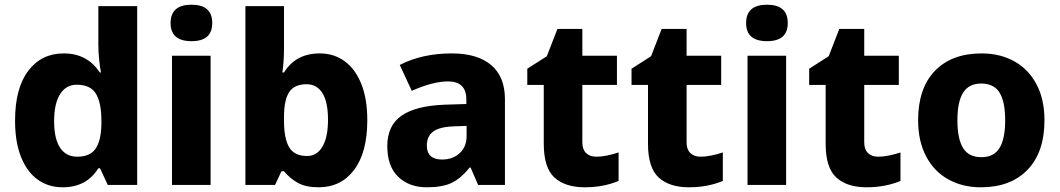

<svg xmlns="http://www.w3.org/2000/svg" viewBox="-20 -786 4503 816"><path d="M44 -273Q44 -411 100 -485Q156 -559 251 -559Q351 -559 404 -478H409Q405 -499 401.5 -531.5Q398 -564 398 -595V-760H563V0H438L405 -71H398Q348 10 246 10Q186 10 140.5 -22.5Q95 -55 69.5 -118.5Q44 -182 44 -273ZM411 -256V-272Q411 -350 387.5 -388Q364 -426 306 -426Q261 -426 235.5 -386Q210 -346 210 -271Q210 -196 235.5 -158Q261 -120 308 -120Q362 -120 385.5 -153Q409 -186 411 -256Z M882 -688Q882 -611 794 -611Q705 -611 705 -688Q705 -766 794 -766Q882 -766 882 -688ZM875 0H711V-549H875Z M1187 -585Q1187 -522 1180 -478H1187Q1237 -559 1339 -559Q1399 -559 1444.5 -526Q1490 -493 1515.5 -429.5Q1541 -366 1541 -275Q1541 -138 1485 -64Q1429 10 1334 10Q1280 10 1246.5 -8.5Q1213 -27 1187 -58H1176L1149 0H1023V-760H1187ZM1187 -294V-274Q1187 -197 1209 -160Q1231 -123 1285 -123Q1327 -123 1350.5 -163Q1374 -203 1374 -277Q1374 -352 1350.5 -390Q1327 -428 1283 -428Q1232 -428 1210 -396Q1188 -364 1187 -294Z M2126 -364V0H2012L1980 -74H1976Q1939 -28 1900 -9Q1861 10 1794 10Q1719 10 1672.5 -34.5Q1626 -79 1626 -165Q1626 -252 1686 -294Q1746 -336 1868 -341L1962 -344V-363Q1962 -440 1884 -440Q1820 -440 1730 -400L1679 -510Q1774 -559 1900 -559Q2009 -559 2067.5 -509.5Q2126 -460 2126 -364ZM1910 -249Q1847 -247 1820.5 -226.5Q1794 -206 1794 -168Q1794 -108 1859 -108Q1904 -108 1933.5 -135Q1963 -162 1963 -207V-251Z M2609 -138V-17Q2544 10 2465 10Q2382 10 2336.5 -31.5Q2291 -73 2291 -175V-425H2221V-494L2304 -547L2349 -663H2455V-549H2602V-425H2455V-180Q2455 -151 2471 -135.5Q2487 -120 2515 -120Q2553 -120 2609 -138Z M3052 -138V-17Q2987 10 2908 10Q2825 10 2779.5 -31.5Q2734 -73 2734 -175V-425H2664V-494L2747 -547L2792 -663H2898V-549H3045V-425H2898V-180Q2898 -151 2914 -135.5Q2930 -120 2958 -120Q2996 -120 3052 -138Z M3328 -688Q3328 -611 3240 -611Q3151 -611 3151 -688Q3151 -766 3240 -766Q3328 -766 3328 -688ZM3321 0H3157V-549H3321Z M3807 -138V-17Q3742 10 3663 10Q3580 10 3534.5 -31.5Q3489 -73 3489 -175V-425H3419V-494L3502 -547L3547 -663H3653V-549H3800V-425H3653V-180Q3653 -151 3669 -135.5Q3685 -120 3713 -120Q3751 -120 3807 -138Z M4149 10Q4071 10 4010.5 -23.5Q3950 -57 3916 -121.5Q3882 -186 3882 -275Q3882 -411 3953.5 -485Q4025 -559 4152 -559Q4230 -559 4290.5 -525.5Q4351 -492 4385 -428Q4419 -364 4419 -275Q4419 -139 4347 -64.5Q4275 10 4149 10ZM4151 -118Q4204 -118 4228 -157Q4252 -196 4252 -275Q4252 -354 4228 -392.5Q4204 -431 4150 -431Q4098 -431 4073.5 -392.5Q4049 -354 4049 -275Q4049 -196 4073 -157Q4097 -118 4151 -118Z"/></svg>

Font: Noto Sans UI ExtraBold
Style: Regular
Weight: 800
Designer: Monotype Design Team
Foundry: Monotype Imaging Inc.
Version: Version 1.001